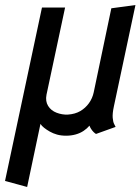

<svg xmlns="http://www.w3.org/2000/svg" viewBox="-21 -530 559 764"><path d="M432 -106 518 -510 422 -497 352 -163Q347 -139 333 -119.5Q319 -100 298.5 -88Q278 -76 249 -74Q226 -73 204 -81.5Q182 -90 170.5 -108.5Q159 -127 164 -153L238 -500H146L-1 190L87 214L140 -37Q145 -29 154.5 -21.5Q164 -14 177 -6.5Q190 1 206 5.5Q222 10 242 10Q262 10 280 5Q298 0 312 -9.5Q326 -19 335 -30Q337 -24 341.5 -17Q346 -10 351 -5Q356 0 361 3L439 -25Q438 -28 433.5 -36Q429 -44 427.5 -61Q426 -78 432 -106Z"/></svg>

Font: Advent Pro SemiBold
Style: Italic
Weight: 600
Italic angle: -12°
Version: Version 3.000